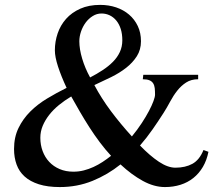

<svg xmlns="http://www.w3.org/2000/svg" viewBox="-20 -738 881 774"><path d="M343.3 -425.8Q370.6 -439.9 394.3 -455.6Q418 -471.2 435.5 -489Q453.1 -506.8 463.1 -528.3Q473.1 -549.8 473.1 -575.7Q473.1 -601.1 466.8 -621.1Q460.4 -641.1 449 -655Q437.5 -668.9 422.1 -676.3Q406.7 -683.6 389.2 -683.6Q370.1 -683.6 353.8 -673.3Q337.4 -663.1 325.4 -647Q313.5 -630.9 306.6 -610.8Q299.8 -590.8 299.8 -571.8Q299.8 -540 311.3 -501.5Q322.8 -462.9 343.3 -425.8ZM267.1 -349.1Q240.2 -333 217.5 -314.5Q194.8 -295.9 178.2 -274.7Q161.6 -253.4 152.1 -230.5Q142.6 -207.5 142.6 -182.6Q142.6 -153.8 151.9 -128.9Q161.1 -104 178.5 -85.4Q195.8 -66.9 220.5 -56.4Q245.1 -45.9 275.9 -45.9Q297.4 -45.9 317.6 -51Q337.9 -56.2 356.9 -64.9Q376 -73.7 393.6 -85.2Q411.1 -96.7 427.7 -109.9Q403.8 -135.7 382.1 -164.8Q360.4 -193.8 340.6 -224.6Q320.8 -255.4 302.5 -286.9Q284.2 -318.4 267.1 -349.1ZM557.6 -436.5H778.8V-418.5Q750.5 -418.5 730.5 -405.5Q710.4 -392.6 694.6 -372.6Q678.7 -352.5 666 -328.6Q653.3 -304.7 639.6 -283.2Q619.1 -251 595.7 -217.3Q572.3 -183.6 544.4 -151.4Q584.5 -109.9 620.6 -85.9Q656.7 -62 687 -62Q727.1 -62 755.6 -77.6Q784.2 -93.3 800.3 -133.3L820.3 -126Q813.5 -91.8 797.9 -65.2Q782.2 -38.6 759.5 -20.5Q736.8 -2.4 707.8 6.8Q678.7 16.1 645 16.1Q601.1 16.1 555.7 -8.8Q510.3 -33.7 465.8 -75.2Q414.1 -33.7 352.8 -8.8Q291.5 16.1 221.2 16.1Q171.9 16.1 136.7 4.9Q101.6 -6.3 79.3 -26.4Q57.1 -46.4 46.9 -74.7Q36.6 -103 36.6 -137.2Q36.6 -185.1 54.7 -222.2Q72.8 -259.3 102.3 -288.6Q131.8 -317.9 169.9 -340.8Q208 -363.8 248.5 -383.8Q226.6 -430.7 213.9 -469.7Q201.2 -508.8 201.2 -535.2Q201.2 -570.3 212.4 -603.3Q223.6 -636.2 246.3 -661.9Q269 -687.5 303.5 -702.9Q337.9 -718.3 383.8 -718.3Q418 -718.3 448 -708.3Q478 -698.2 500.2 -679.2Q522.5 -660.2 535.4 -633.1Q548.3 -606 548.3 -571.8Q548.3 -537.6 531.7 -511.5Q515.1 -485.4 488.5 -464.6Q461.9 -443.8 428.2 -427.2Q394.5 -410.6 360.4 -395Q388.2 -342.3 427.2 -290Q466.3 -237.8 511.7 -188Q533.7 -214.8 551 -241.2Q568.4 -267.6 580.3 -290.3Q592.3 -313 598.6 -330.3Q605 -347.7 605 -356.4Q605 -371.1 603.8 -382.6Q602.5 -394 597.4 -402.1Q592.3 -410.2 582.5 -414.3Q572.8 -418.5 555.7 -418.5Z"/></svg>

Font: Khmer Busra Bunong
Style: Regular
Weight: 400
Designer: D. Kanjahn
Version: Version 7.100; 2014